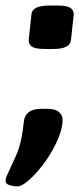

<svg xmlns="http://www.w3.org/2000/svg" viewBox="-61 -545 285 690"><path d="M147 -525Q179 -525 191.5 -517Q204 -509 204 -493L194 -401Q191 -369 131 -369H99Q67 -369 54.5 -377Q42 -385 42 -401L52 -493Q54 -525 115 -525ZM1 125Q-12 125 -26.5 120.5Q-41 116 -41 105Q-41 95 -33 79Q-22 55 -2.5 12Q17 -31 25 -110Q27 -130 42.5 -142Q58 -154 89 -154H108Q138 -154 151 -142.5Q164 -131 164 -114Q164 -89 152 -57Q140 -25 120.5 7Q101 39 78.5 65.5Q56 92 35.5 108.5Q15 125 1 125Z"/></svg>

Font: Asap
Style: Bold Italic
Weight: 700
Italic angle: -6°
Designer: Pablo Cosgaya
Foundry: Omnibus-Type
Version: Version 3.001; ttfautohint (v1.8.3)